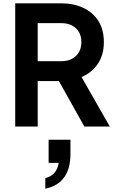

<svg xmlns="http://www.w3.org/2000/svg" viewBox="-20 -765 701 1161"><path d="M72 0H208V-275H336L490 0H644L473 -299Q535 -325 571.5 -379Q608 -433 608 -510Q608 -586 575 -638Q542 -690 483.5 -717.5Q425 -745 349 -745H72ZM208 -395V-625H351Q406 -625 439 -594Q472 -563 472 -510Q472 -458 439 -426.5Q406 -395 351 -395ZM254 376Q406 344 406 166V80H274V220H335Q323 295 254 312Z"/></svg>

Font: Plus Jakarta Sans
Style: Bold
Weight: 700
Designer: Gumpita Rahayu
Foundry: Tokotype
Version: Version 2.004; ttfautohint (v1.8.3)